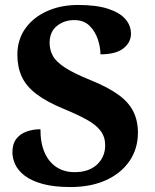

<svg xmlns="http://www.w3.org/2000/svg" viewBox="-20 -744 626 774"><path d="M264 10Q197 10 152 -2.5Q107 -15 80 -35.5Q53 -56 41.5 -81Q30 -106 30 -130Q30 -164 46 -184.5Q62 -205 88 -214Q114 -223 143 -223Q143 -166 160.5 -127.5Q178 -89 209 -69.5Q240 -50 280 -50Q339 -50 371.5 -81Q404 -112 404 -158Q404 -192 385.5 -216.5Q367 -241 330 -261.5Q293 -282 237 -305Q167 -334 126 -365.5Q85 -397 67.5 -435.5Q50 -474 50 -523Q50 -584 82 -629Q114 -674 169.5 -699Q225 -724 295 -724Q369 -724 416 -708.5Q463 -693 485.5 -667Q508 -641 508 -608Q508 -573 477.5 -549Q447 -525 385 -525Q385 -553 374.5 -585Q364 -617 341 -640Q318 -663 279 -663Q239 -663 209.5 -639.5Q180 -616 180 -571Q180 -543 193 -519Q206 -495 242 -471.5Q278 -448 345 -421Q414 -393 456 -363Q498 -333 517 -295.5Q536 -258 536 -209Q536 -145 502.5 -95.5Q469 -46 408 -18Q347 10 264 10Z"/></svg>

Font: Noto Serif Gujarati
Style: Regular
Weight: 400
Designer: Universal Thirst, Indian Type Foundry and the Monotype Design Team
Foundry: Monotype Imaging Inc.
Version: Version 2.102